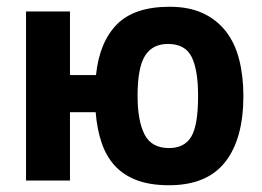

<svg xmlns="http://www.w3.org/2000/svg" viewBox="-20 -534 774 568"><path d="M480 14Q424 14 384.5 -1Q345 -16 319.5 -44Q294 -72 280.5 -112Q267 -152 263 -202H187V0H57V-500H187V-312H264Q274 -409 325.5 -461.5Q377 -514 482 -514Q539 -514 580 -495Q621 -476 648 -441.5Q675 -407 687.5 -358Q700 -309 700 -250Q700 -123 646 -54.5Q592 14 480 14ZM387 -250Q387 -177 407.5 -136.5Q428 -96 480 -96Q526 -96 546 -130Q566 -164 566 -250Q566 -327 547 -365.5Q528 -404 477 -404Q431 -404 409 -369Q387 -334 387 -250Z"/></svg>

Font: PTSans
Style: Bold
Weight: 700
Designer: A.Korolkova, O.Umpeleva, V.Yefimov
Foundry: ParaType Ltd
Version: Version 2.003W OFL